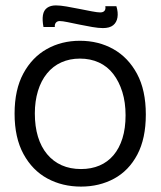

<svg xmlns="http://www.w3.org/2000/svg" viewBox="-20 -678 595 711"><path d="M280 13Q211 13 155.5 -17Q100 -47 67 -107.5Q34 -168 34 -257Q34 -346 66.5 -406Q99 -466 153.5 -496.5Q208 -527 276 -527Q345 -527 400 -496Q455 -465 487.5 -404.5Q520 -344 520 -254Q520 -165 488.5 -105.5Q457 -46 402.5 -16.5Q348 13 280 13ZM280 -52Q318 -52 348.5 -65Q379 -78 400.5 -103.5Q422 -129 433.5 -166Q445 -203 445 -251Q445 -299 433 -337.5Q421 -376 399.5 -404Q378 -432 346.5 -446.5Q315 -461 276 -461Q238 -461 207 -447Q176 -433 154 -406Q132 -379 120.5 -341Q109 -303 109 -258Q109 -210 120.5 -172Q132 -134 154.5 -107Q177 -80 208.5 -66Q240 -52 280 -52ZM361 -574Q345 -574 321.5 -578Q298 -582 274 -587Q250 -592 230.5 -596Q211 -600 201 -600Q192 -600 187 -594Q182 -588 183 -578H141Q136 -604 139 -622Q142 -640 154.5 -649Q167 -658 187 -658Q203 -658 226 -654Q249 -650 274 -645Q299 -640 320 -636Q341 -632 351 -632Q362 -632 367 -638Q372 -644 370 -655H411Q418 -632 415 -613.5Q412 -595 399 -584.5Q386 -574 361 -574Z"/></svg>

Font: Bricolage Grotesque 48pt Condensed ExtraBold Light
Style: Regular
Weight: 300
Version: Version 1.000;gftools[0.9.30]